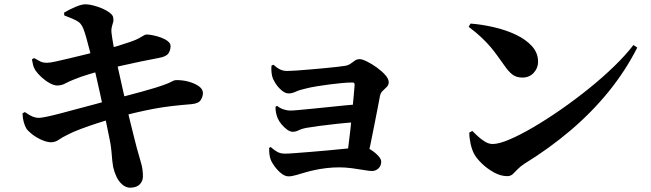

<svg xmlns="http://www.w3.org/2000/svg" viewBox="-20 -819 3040 896"><path d="M588 57Q568 57 551 42.5Q534 28 523.5 5.5Q513 -17 508 -40Q506 -50 504 -69Q502 -88 500 -113.5Q498 -139 492 -167Q485 -201 477.5 -238Q470 -275 462 -312.5Q454 -350 446.5 -384.5Q439 -419 432 -449Q425 -479 420 -501Q409 -542 400 -578Q391 -614 383 -642Q375 -670 369 -685Q363 -700 355 -709Q347 -718 330.5 -726Q314 -734 280 -747L279 -760Q304 -775 332.5 -787Q361 -799 379 -799Q394 -799 415.5 -793.5Q437 -788 457 -779.5Q477 -771 491.5 -760Q506 -749 508 -739Q511 -726 508 -715.5Q505 -705 502 -694.5Q499 -684 500 -669Q503 -643 509 -610Q515 -577 525 -527Q543 -447 557 -383.5Q571 -320 582.5 -272Q594 -224 603 -189Q612 -154 618 -130Q631 -84 639 -56Q647 -28 647 4Q647 25 633 40.5Q619 56 588 57ZM220 -155Q199 -155 173.5 -166.5Q148 -178 128 -194Q108 -210 102 -221Q95 -234 90.5 -250.5Q86 -267 85 -290L96 -296Q119 -280 133 -274.5Q147 -269 162 -269Q172 -269 198.5 -274.5Q225 -280 263 -290Q301 -300 343.5 -311.5Q386 -323 428 -334Q470 -345 504 -355Q540 -364 575.5 -373.5Q611 -383 644.5 -392Q678 -401 706.5 -410Q735 -419 756 -427Q774 -434 783.5 -439.5Q793 -445 800 -445Q831 -446 860 -438Q889 -430 908 -416.5Q927 -403 927 -385Q927 -369 917 -352.5Q907 -336 874 -333Q825 -329 781.5 -324Q738 -319 696 -311Q654 -303 609.5 -292.5Q565 -282 513 -268Q477 -258 435.5 -244.5Q394 -231 356.5 -217Q319 -203 293 -189Q270 -178 254.5 -167Q239 -156 220 -155ZM247 -420Q232 -420 212 -431Q192 -442 174 -458.5Q156 -475 145 -491Q137 -505 134.5 -515Q132 -525 129 -542L139 -548Q158 -537 169.5 -531.5Q181 -526 200 -526Q212 -526 240 -532Q268 -538 305 -547Q342 -556 381.5 -565.5Q421 -575 454 -584Q502 -596 531 -605Q560 -614 583 -622Q617 -633 637 -645.5Q657 -658 663 -658Q676 -658 695.5 -654Q715 -650 733.5 -643Q752 -636 764 -626Q776 -616 776 -604Q776 -585 766 -570Q756 -555 723 -549Q684 -542 637 -532Q590 -522 547.5 -512.5Q505 -503 479 -496Q440 -486 398 -473.5Q356 -461 325 -448Q302 -439 284.5 -429.5Q267 -420 247 -420Z M1597 -71Q1600 -93 1605 -130.5Q1610 -168 1615 -212.5Q1620 -257 1624 -300Q1628 -343 1631 -376Q1634 -409 1635 -423Q1635 -434 1626 -434Q1604 -434 1576 -431.5Q1548 -429 1518 -425Q1488 -421 1459.5 -416.5Q1431 -412 1408 -406Q1379 -400 1361 -391.5Q1343 -383 1327 -383Q1311 -383 1294 -397.5Q1277 -412 1265 -431Q1253 -450 1250 -464Q1247 -477 1246.5 -489Q1246 -501 1247 -513L1256 -517Q1272 -502 1287 -495Q1302 -488 1317 -488Q1336 -488 1365.5 -490Q1395 -492 1429 -495Q1463 -498 1495.5 -501Q1528 -504 1554 -507Q1580 -510 1592 -512Q1607 -515 1617 -522.5Q1627 -530 1636.5 -536.5Q1646 -543 1659 -543Q1670 -543 1692.5 -532Q1715 -521 1738.5 -504Q1762 -487 1778 -469Q1794 -451 1794 -435Q1794 -423 1785 -413.5Q1776 -404 1766 -395Q1756 -386 1753 -370Q1749 -349 1742 -312.5Q1735 -276 1726.5 -233.5Q1718 -191 1709.5 -148.5Q1701 -106 1693 -72ZM1326 4Q1310 4 1292.5 -10Q1275 -24 1261.5 -42.5Q1248 -61 1243 -75Q1239 -86 1237.5 -98Q1236 -110 1236 -129L1243 -133Q1261 -117 1275.5 -109.5Q1290 -102 1310 -102Q1326 -102 1357 -104.5Q1388 -107 1427.5 -110Q1467 -113 1508.5 -117Q1550 -121 1586 -124.5Q1622 -128 1646 -130.5Q1670 -133 1674 -133Q1690 -133 1710 -120.5Q1730 -108 1744.5 -92.5Q1759 -77 1759 -65Q1759 -45 1746 -33Q1733 -21 1716 -21Q1704 -21 1678.5 -25.5Q1653 -30 1622 -34Q1591 -38 1564 -38Q1533 -38 1503.5 -34.5Q1474 -31 1448.5 -25.5Q1423 -20 1403 -14Q1382 -8 1362 -2Q1342 4 1326 4ZM1346 -204Q1334 -204 1320 -214Q1306 -224 1294 -238.5Q1282 -253 1276 -267Q1271 -279 1268 -293.5Q1265 -308 1266 -321L1273 -325Q1288 -313 1305 -308Q1322 -303 1333 -303Q1346 -303 1373 -305.5Q1400 -308 1436 -311.5Q1472 -315 1510 -319Q1548 -323 1583.5 -326.5Q1619 -330 1645 -332L1641 -249Q1597 -246 1551 -241Q1505 -236 1467.5 -231Q1430 -226 1408 -222Q1387 -218 1373.5 -211Q1360 -204 1346 -204Z M2347 3Q2316 3 2284 -15Q2252 -33 2227.5 -57Q2203 -81 2192 -102Q2182 -121 2176 -148.5Q2170 -176 2170 -200L2184 -208Q2194 -198 2209.5 -183.5Q2225 -169 2243 -158Q2261 -147 2279 -147Q2308 -147 2357.5 -168Q2407 -189 2468.5 -225Q2530 -261 2597 -307.5Q2664 -354 2728.5 -406Q2793 -458 2847 -510.5Q2901 -563 2936 -609L2954 -597Q2898 -487 2819.5 -390.5Q2741 -294 2642 -210Q2543 -126 2426 -54Q2409 -43 2396.5 -30Q2384 -17 2373.5 -7Q2363 3 2347 3ZM2418 -457Q2390 -457 2371.5 -471Q2353 -485 2334 -513Q2316 -538 2301 -559Q2286 -580 2269 -600Q2252 -620 2228 -643Q2204 -666 2167 -694L2176 -709Q2229 -705 2285 -692Q2341 -679 2387.5 -657Q2434 -635 2462.5 -603.5Q2491 -572 2491 -531Q2491 -501 2470.5 -479Q2450 -457 2418 -457Z"/></svg>

Font: Noto Serif HK ExtraLight ExtraBold
Style: Regular
Weight: 800
Version: Version 2.003-H1;hotconv 1.1.1;makeotfexe 2.6.0